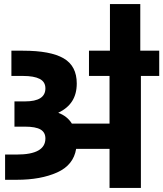

<svg xmlns="http://www.w3.org/2000/svg" viewBox="-20 -923 802 943"><path d="M762 -674V-550H672V0H518V-192H354Q341 -112 260.5 -76Q180 -40 63 -40H5V-164H63Q203 -164 203 -243Q203 -273 179 -287Q155 -301 102 -301H51V-425H103Q203 -425 203 -489Q203 -521 175 -535.5Q147 -550 93 -550H36V-674H93Q228 -674 292.5 -636.5Q357 -599 357 -513Q357 -462 334.5 -426.5Q312 -391 266 -369Q310 -353 333 -316H518V-550H417V-674H520V-903H669V-674Z"/></svg>

Font: Biryani Heavy
Style: Regular
Weight: 900
Designer: Dan Reynolds and Mathieu Réguer
Foundry: Dan Reynolds and Mathieu Réguer
Version: Version 1.003; ttfautohint (v1.1) -l 5 -r 5 -G 72 -x 0 -D la